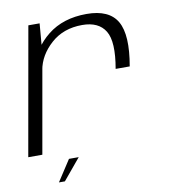

<svg xmlns="http://www.w3.org/2000/svg" viewBox="-82 -666 771 873"><g transform="rotate(-10 303.5 -230.0)"><path d="M463 -326.5H528Q553 -468 516.5 -531.8Q480 -595.5 375.5 -595.5Q267.5 -595.5 196 -538.8Q124.5 -482 111 -403.5L133.5 -379Q145.5 -446.5 203 -498Q260.5 -549.5 347.5 -549.5Q423.5 -549.5 454 -499.2Q484.5 -449 463 -326.5ZM2 0H67L147 -453.5L158.5 -590.5H106.5ZM119.5 137H147L228 39.5H183Z"/></g></svg>

Font: Anybody SemiExpanded Light
Style: Italic
Weight: 300
Width: 6
Italic angle: -10°
Version: Version 1.113;gftools[0.9.25]